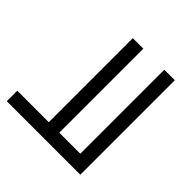

<svg xmlns="http://www.w3.org/2000/svg" viewBox="-154 -685 808 808"><g transform="rotate(45 250.0 -281.0)"><path d="M187.5 -62.5H0V0H437.5V-562.5H375Q375 -562.5 375 -62.5H250Q250 -62.5 250 -562.5H187.5Q187.5 -562.5 187.5 -62.5Z"/></g></svg>

Font: CalcUnifontExMono
Style: Regular
Weight: 500
Version: Version 15.0.06